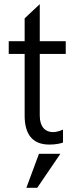

<svg xmlns="http://www.w3.org/2000/svg" viewBox="-20 -686 370 924"><path d="M217.8 9.8C247.6 9.8 272.5 4.4 283.2 0V-62.5C268.1 -55.2 251 -50.3 234.4 -50.3C198.7 -50.3 171.4 -75.2 171.4 -128.9V-426.3H296.4V-487.8H171.4V-666L98.6 -597.7V-487.8H22V-426.3H98.6V-129.4C98.6 -45.9 131.3 9.8 217.8 9.8ZM106.9 217.8H159.2L270.5 54.2H167.5Z"/></svg>

Font: HK Grotesk
Style: Regular
Weight: 400
Designer: Alfredo Marco Pradil and Stefan Peev
Foundry: Hanken Design Co.
Version: Version 1.045;PS 001.045;hotconv 1.0.88;makeotf.lib2.5.64775